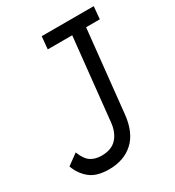

<svg xmlns="http://www.w3.org/2000/svg" viewBox="-165 -745 773 850"><g transform="rotate(-30 221.0 -320.0)"><path d="M179 -650H445L439 -586H369L325 -166Q316 -78 268 -34Q220 10 144 10Q81 10 47 -17.5Q13 -45 -3 -89L52 -129Q68 -88 90.5 -73.5Q113 -59 145 -59Q196 -59 222.5 -88Q249 -117 254 -166L298 -586H173Z"/></g></svg>

Font: Zilla Slab Regular
Style: Italic
Weight: 400
Italic angle: -6°
Designer: Typotheque.com
Foundry: Typotheque type foundry
Version: Version 1.1; 2017; ttfautohint (v1.6)